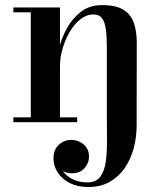

<svg xmlns="http://www.w3.org/2000/svg" viewBox="-20 -490 661 770"><path d="M334 260Q291.5 260 260.2 244.2Q229 228.5 211.8 202.2Q194.5 176 194.5 145Q194.5 110.5 215.8 90.8Q237 71 266.5 71Q283.5 71 299.8 78.8Q316 86.5 326.5 101.5Q337 116.5 337 138.5Q337 164 318.8 184.5Q300.5 205 268.5 205Q249.5 205 233 196.8Q216.5 188.5 206 175Q195.5 161.5 195.5 145H214.5Q214.5 171 229.8 193.2Q245 215.5 271 228.5Q297 241.5 330.5 241.5Q365.5 241.5 382.2 218.8Q399 196 404.2 158.2Q409.5 120.5 409 74Q408.5 27.5 408.5 -20V-301L528.5 -319.5L528 11.5Q528 60 516 104.8Q504 149.5 479.8 184.5Q455.5 219.5 419.2 239.8Q383 260 334 260ZM33.5 0V-19.5H289.5V0ZM103.5 0V-440.5H33.5V-460H220.5V0ZM207 -225.5Q207 -256.5 217.2 -297.8Q227.5 -339 249.2 -378.2Q271 -417.5 305.5 -443.5Q340 -469.5 388.5 -469.5Q446 -469.5 476 -450.2Q506 -431 517.2 -397Q528.5 -363 528.5 -319.5L408.5 -301Q408.5 -343.5 404.5 -372.8Q400.5 -402 389.2 -417Q378 -432 355 -432Q326.5 -432 302 -412.5Q277.5 -393 259.2 -361.5Q241 -330 230.8 -294.2Q220.5 -258.5 220.5 -225.5Z"/></svg>

Font: Bodoni Moda 11pt SemiBold
Style: Regular
Weight: 600
Designer: Owen Earl
Foundry: indestructible type
Version: Version 2.004